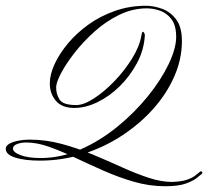

<svg xmlns="http://www.w3.org/2000/svg" viewBox="-82 -560 723 667"><path d="M492 87Q437 87 383.5 71.5Q330 56 279 33.5Q228 11 180.5 -11.5Q133 -34 90 -49.5Q47 -65 9 -65Q-9 -65 -23 -59.5Q-37 -54 -37 -44Q-37 -31 -10.5 -21Q16 -11 59 -11Q130 -11 198 -41Q266 -71 326 -120Q386 -169 432 -226Q478 -283 504 -337.5Q530 -392 530 -432Q530 -472 513.5 -493.5Q497 -515 473.5 -523Q450 -531 428 -531Q379 -531 332.5 -508.5Q286 -486 246.5 -450.5Q207 -415 177 -376.5Q147 -338 130 -305.5Q113 -273 113 -256Q113 -233 125 -214Q137 -195 183 -195Q209 -195 245 -218.5Q281 -242 316 -278.5Q351 -315 377 -357Q403 -399 409 -436Q411 -449 414 -449.5Q417 -450 419.5 -444.5Q422 -439 421 -435Q418 -386 394 -341Q370 -296 334 -260.5Q298 -225 256.5 -205Q215 -185 176 -185Q133 -185 112 -210Q91 -235 91 -270Q91 -301 107.5 -337Q124 -373 154 -409Q184 -445 225 -474.5Q266 -504 317 -522Q368 -540 425 -540Q452 -540 481 -529.5Q510 -519 530 -492.5Q550 -466 550 -417Q550 -355 523.5 -294.5Q497 -234 450 -181.5Q403 -129 341 -88.5Q279 -48 206.5 -25Q134 -2 57 -2Q4 -2 -29 -12.5Q-62 -23 -62 -43Q-62 -54 -49 -61Q-36 -68 -17 -71.5Q2 -75 20 -75Q77 -75 132.5 -60Q188 -45 240.5 -23Q293 -1 341.5 21Q390 43 434 57.5Q478 72 515 72Q548 71 567 64.5Q586 58 596 50Q606 42 611 38Q616 33 619.5 36.5Q623 40 619 44Q615 47 602.5 57.5Q590 68 564 77.5Q538 87 492 87Z"/></svg>

Font: Kapakana
Style: Regular
Weight: 400
Designer: Kousuke Nagai
Version: Version 1.002